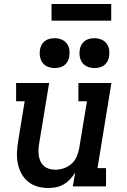

<svg xmlns="http://www.w3.org/2000/svg" viewBox="-20 -937 640 965"><path d="M223 8Q194 8 167 0Q140 -8 119.5 -25.5Q99 -43 86.5 -67Q74 -91 69 -118Q64 -145 65.5 -174Q67 -203 72 -232L104 -428H61V-520H227L177 -217Q174 -201 173.5 -185.5Q173 -170 175 -155Q177 -140 183.5 -126Q190 -112 201 -102.5Q212 -93 226.5 -88.5Q241 -84 257 -84Q279 -84 300 -91Q321 -98 338.5 -113Q356 -128 365 -149Q374 -170 378 -191L417 -428H374V-520H540L470 -92H513V0H346L358 -70Q347 -52 332.5 -36.5Q318 -21 300 -10.5Q282 0 262 4Q242 8 223 8ZM455 -595Q437 -595 420.5 -601.5Q404 -608 394 -621.5Q384 -635 381 -652.5Q378 -670 381 -688Q383 -701 389.5 -712.5Q396 -724 406.5 -731.5Q417 -739 429.5 -742Q442 -745 455 -745Q473 -745 489 -738.5Q505 -732 515.5 -718.5Q526 -705 528.5 -687.5Q531 -670 528 -652Q526 -639 519.5 -627.5Q513 -616 502.5 -608.5Q492 -601 479.5 -598Q467 -595 455 -595ZM255 -595Q237 -595 220.5 -601.5Q204 -608 194 -621.5Q184 -635 181 -652.5Q178 -670 181 -688Q183 -701 189.5 -712.5Q196 -724 206.5 -731.5Q217 -739 229.5 -742Q242 -745 255 -745Q273 -745 289 -738.5Q305 -732 315.5 -718.5Q326 -705 328.5 -687.5Q331 -670 328 -652Q326 -639 319.5 -627.5Q313 -616 302.5 -608.5Q292 -601 279.5 -598Q267 -595 255 -595ZM239 -833V-917H539V-833Z"/></svg>

Font: Iosevka Etoile SmBdObl
Style: Regular
Weight: 600
Italic angle: -9°
Designer: Belleve Invis
Foundry: Belleve Invis
Version: Version 15.5.2; ttfautohint (v1.8.4)